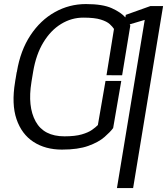

<svg xmlns="http://www.w3.org/2000/svg" viewBox="-20 -742 840 965"><path d="M589.5 -335.2 548.7 -98.4Q534.4 -78.8 505.1 -53.3Q475.9 -27.7 424.2 -8.9Q372.5 9.9 291.2 9.9Q208.1 9.9 148.4 -28.8Q88.8 -67.5 63 -143.1Q37.3 -218.8 55.8 -329.9L57.2 -339.5L58.9 -348.7L63.9 -379.3H64.6L65 -382.1Q82.7 -488.6 133 -564.6Q183.2 -640.6 255.7 -681.1Q328.1 -721.6 411.9 -721.6Q496.4 -721.6 542.3 -700.6Q588.1 -679.7 610.1 -654.5L612.2 -667.3L736.2 -711.6H799.7L649.1 203.1H567.8L707.4 -642L632.1 -619.7Q633.5 -616.5 634.9 -613.3L593.8 -363.6L515.3 -364L552.9 -596.6Q545.8 -607.6 531.6 -620.7Q517.4 -633.9 486.7 -643.6Q456 -653.4 398.8 -653.4Q339.1 -653.4 286.9 -621.4Q234.7 -589.5 198 -528.9Q161.2 -468.4 146.7 -382.1L139.6 -339.5L138.1 -329.9Q117.9 -206.7 159.1 -131.7Q200.3 -56.8 304 -56.8Q357.6 -56.8 390.6 -66.4Q423.7 -76 442.5 -89.3Q461.3 -102.6 471.9 -113.6L510.3 -335.2Z"/></svg>

Font: Inter UI Light
Style: Italic
Weight: 300
Italic angle: 9.39999°
Designer: Rasmus Andersson
Foundry: rsms
Version: 3.2;8d6f07862